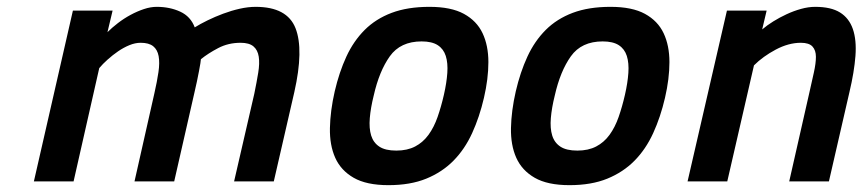

<svg xmlns="http://www.w3.org/2000/svg" viewBox="-20 -530 2520 561"><path d="M79 0 193 -499H309L294 -436Q307 -449 324.5 -462.5Q342 -476 361.5 -486.5Q381 -497 400.5 -503.5Q420 -510 438 -510Q476 -510 506.5 -496Q537 -482 549 -450Q565 -460 586.5 -470.5Q608 -481 632 -490Q656 -499 680.5 -504.5Q705 -510 727 -510Q819 -510 843.5 -447.5Q868 -385 840 -261L780 0H664L723 -256Q730 -290 734.5 -317.5Q739 -345 736 -364.5Q733 -384 720.5 -394.5Q708 -405 683 -405Q647 -405 617.5 -389.5Q588 -374 567 -357Q567 -354 565.5 -345Q564 -336 561.5 -322.5Q559 -309 555.5 -292.5Q552 -276 548 -259L489 0H373L431 -257Q439 -292 443 -319.5Q447 -347 443.5 -366Q440 -385 427.5 -395Q415 -405 391 -405Q375 -405 358 -398Q341 -391 325 -380Q309 -369 294.5 -356Q280 -343 270 -331L195 0Z M1235 -510Q1298 -510 1335.5 -489.5Q1373 -469 1390 -433Q1407 -397 1407 -348.5Q1407 -300 1394 -244Q1381 -188 1359.5 -141Q1338 -94 1305 -60.5Q1272 -27 1225.5 -8Q1179 11 1115 11Q1051 11 1013.5 -10.5Q976 -32 959.5 -69Q943 -106 944 -156Q945 -206 958 -263Q971 -319 992 -364.5Q1013 -410 1045.5 -442.5Q1078 -475 1124.5 -492.5Q1171 -510 1235 -510ZM1138 -90Q1170 -90 1193 -102Q1216 -114 1232 -136Q1248 -158 1258.5 -188Q1269 -218 1277 -253Q1285 -288 1287 -317Q1289 -346 1282.5 -366.5Q1276 -387 1259 -398Q1242 -409 1212 -409Q1150 -409 1119 -365.5Q1088 -322 1072 -251Q1063 -215 1060.5 -185Q1058 -155 1064.5 -134Q1071 -113 1088.5 -101.5Q1106 -90 1138 -90Z M1764 -510Q1827 -510 1864.5 -489.5Q1902 -469 1919 -433Q1936 -397 1936 -348.5Q1936 -300 1923 -244Q1910 -188 1888.5 -141Q1867 -94 1834 -60.5Q1801 -27 1754.5 -8Q1708 11 1644 11Q1580 11 1542.5 -10.5Q1505 -32 1488.5 -69Q1472 -106 1473 -156Q1474 -206 1487 -263Q1500 -319 1521 -364.5Q1542 -410 1574.5 -442.5Q1607 -475 1653.5 -492.5Q1700 -510 1764 -510ZM1667 -90Q1699 -90 1722 -102Q1745 -114 1761 -136Q1777 -158 1787.5 -188Q1798 -218 1806 -253Q1814 -288 1816 -317Q1818 -346 1811.5 -366.5Q1805 -387 1788 -398Q1771 -409 1741 -409Q1679 -409 1648 -365.5Q1617 -322 1601 -251Q1592 -215 1589.5 -185Q1587 -155 1593.5 -134Q1600 -113 1617.5 -101.5Q1635 -90 1667 -90Z M1989 0 2104 -499H2220L2207 -444Q2221 -456 2239.5 -467.5Q2258 -479 2278.5 -488.5Q2299 -498 2320.5 -504Q2342 -510 2362 -510Q2408 -510 2434.5 -493.5Q2461 -477 2472 -445Q2483 -413 2479.5 -366.5Q2476 -320 2462 -261L2402 0H2286L2345 -260Q2352 -291 2358 -318Q2364 -345 2364 -364Q2364 -383 2354 -394Q2344 -405 2320 -405Q2284 -405 2246.5 -385Q2209 -365 2183 -339L2105 0Z"/></svg>

Font: Panefresco 800wt
Style: Italic
Weight: 800
Foundry: Campivisivi & Chank Co
Version: Version 1.001